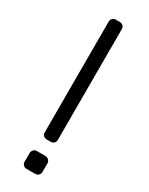

<svg xmlns="http://www.w3.org/2000/svg" viewBox="-187 -737 599 773"><g transform="rotate(30 112.5 -350.0)"><path d="M143 -678V-165Q143 -155 137 -149Q131 -143 121 -143H104Q94 -143 88 -149Q82 -155 82 -165V-678Q82 -688 88 -694Q94 -700 104 -700H121Q131 -700 137 -694Q143 -688 143 -678ZM131 0H93Q83 0 77 -6Q71 -12 71 -22V-60Q71 -70 77 -76.5Q83 -83 93 -83H131Q141 -83 147.5 -76.5Q154 -70 154 -60V-22Q154 -12 147.5 -6Q141 0 131 0Z"/></g></svg>

Font: Hezaedrus Light
Style: Regular
Weight: 300
Designer: Hubert & Fischer
Foundry: Hubert & Fischer
Version: Version 1.10;September 3, 2019;FontCreator 11.5.0.2425 64-bi